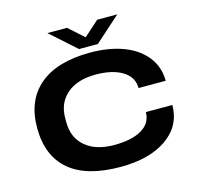

<svg xmlns="http://www.w3.org/2000/svg" viewBox="-124 -1010 1191 1154"><g transform="rotate(-15 472.0 -433.5)"><path d="M269 -878.9H391.1L484.9 -794.9L579.1 -878.9H704.1L544.9 -736.8H428.2ZM487.8 12.2Q276.4 12.2 169.2 -78.6Q62 -169.4 62 -344.2Q62 -515.1 171.4 -607.2Q280.8 -699.2 486.8 -699.2Q603.5 -699.2 692.6 -665.5Q781.7 -631.8 831.8 -567.6Q881.8 -503.4 881.8 -418H712.9Q712.9 -486.3 650.6 -524.7Q588.4 -563 483.9 -563Q370.1 -563 305.2 -507.6Q240.2 -452.1 240.2 -356.9V-332Q240.2 -235.4 305.2 -180.2Q370.1 -125 483.9 -125Q593.8 -125 655.8 -161.6Q717.8 -198.2 717.8 -267.1H882.8Q882.8 -138.7 775.6 -63.2Q668.5 12.2 487.8 12.2Z"/></g></svg>

Font: Archivo Expanded
Style: Bold
Weight: 700
Width: 7
Designer: Hector Gatti
Foundry: Omnibus-Type
Version: Version 2.001